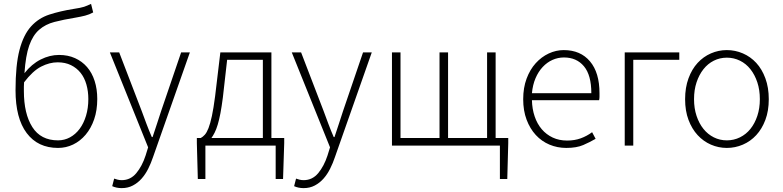

<svg xmlns="http://www.w3.org/2000/svg" viewBox="-20 -750 4032 989"><path d="M279 12Q175 12 117.5 -64.5Q60 -141 60 -285Q60 -415 80.5 -493Q101 -571 140 -614Q179 -657 234.5 -675Q290 -693 359 -704Q378 -707 391 -709.5Q404 -712 413 -715Q422 -718 430 -721.5Q438 -725 449 -730L460 -686Q440 -675 418.5 -669.5Q397 -664 368 -659Q307 -649 260.5 -637Q214 -625 181.5 -596.5Q149 -568 130.5 -515.5Q112 -463 106 -373Q143 -420 189.5 -443.5Q236 -467 284 -467Q330 -467 366.5 -450.5Q403 -434 428.5 -404.5Q454 -375 467.5 -333Q481 -291 481 -240Q481 -182 465 -135.5Q449 -89 421 -56Q393 -23 356.5 -5.5Q320 12 279 12ZM279 -27Q312 -27 340.5 -42.5Q369 -58 390 -86Q411 -114 423 -153.5Q435 -193 435 -240Q435 -280 425 -315Q415 -350 395 -375Q375 -400 345.5 -414.5Q316 -429 277 -429Q235 -429 192 -407Q149 -385 104 -326Q103 -315 103 -304Q103 -293 103 -281Q103 -164 146.5 -95.5Q190 -27 279 -27Z M607 219Q580 219 558 209L568 170Q576 173 586 175.5Q596 178 607 178Q652 178 682 142Q712 106 730 51L743 9L546 -480H594L710 -178Q721 -148 734.5 -112Q748 -76 762 -44H766Q777 -76 788.5 -112Q800 -148 810 -178L913 -480H958L768 60Q758 90 743.5 119Q729 148 709.5 170Q690 192 664.5 205.5Q639 219 607 219Z M1038 0V172H999L994 -13V-39H1014Q1025 -45 1035 -56Q1045 -67 1054 -90Q1063 -113 1071.5 -152.5Q1080 -192 1088 -254L1115 -480H1378V-39H1444V-13L1438 172H1400V0ZM1128 -248Q1122 -201 1115.5 -167Q1109 -133 1101.5 -108Q1094 -83 1085.5 -66.5Q1077 -50 1069 -39H1334V-442H1150Z M1544 219Q1517 219 1495 209L1505 170Q1513 173 1523 175.5Q1533 178 1544 178Q1589 178 1619 142Q1649 106 1667 51L1680 9L1483 -480H1531L1647 -178Q1658 -148 1671.5 -112Q1685 -76 1699 -44H1703Q1714 -76 1725.5 -112Q1737 -148 1747 -178L1850 -480H1895L1705 60Q1695 90 1680.5 119Q1666 148 1646.5 170Q1627 192 1601.5 205.5Q1576 219 1544 219Z M2555 172V0H1999V-480H2043V-39H2244V-480H2288V-39H2489V-480H2533V-39H2598V-13L2593 172Z M2897 12Q2851 12 2810.5 -5Q2770 -22 2740 -54.5Q2710 -87 2692.5 -133.5Q2675 -180 2675 -239Q2675 -298 2692.5 -345Q2710 -392 2739.5 -424.5Q2769 -457 2806.5 -474.5Q2844 -492 2884 -492Q2970 -492 3019 -434Q3068 -376 3068 -270Q3068 -261 3068 -252Q3068 -243 3066 -234H2720Q2721 -189 2734 -150.5Q2747 -112 2770.5 -84.5Q2794 -57 2827 -41.5Q2860 -26 2901 -26Q2940 -26 2971.5 -37.5Q3003 -49 3030 -69L3048 -35Q3019 -18 2984.5 -3Q2950 12 2897 12ZM2720 -270H3026Q3026 -363 2988 -408.5Q2950 -454 2885 -454Q2854 -454 2826 -441.5Q2798 -429 2775.5 -405Q2753 -381 2738.5 -347Q2724 -313 2720 -270Z M3198 0V-480H3479V-442H3242V0Z M3724 12Q3681 12 3642 -5Q3603 -22 3573.5 -54Q3544 -86 3526.5 -132.5Q3509 -179 3509 -239Q3509 -299 3526.5 -346.5Q3544 -394 3573.5 -426Q3603 -458 3642 -475Q3681 -492 3724 -492Q3767 -492 3806.5 -475Q3846 -458 3875.5 -426Q3905 -394 3922.5 -346.5Q3940 -299 3940 -239Q3940 -179 3922.5 -132.5Q3905 -86 3875.5 -54Q3846 -22 3806.5 -5Q3767 12 3724 12ZM3724 -27Q3760 -27 3791.5 -42.5Q3823 -58 3845.5 -86Q3868 -114 3881 -153Q3894 -192 3894 -239Q3894 -287 3881 -326Q3868 -365 3845.5 -393.5Q3823 -422 3791.5 -437.5Q3760 -453 3724 -453Q3688 -453 3657 -437.5Q3626 -422 3603.5 -393.5Q3581 -365 3568 -326Q3555 -287 3555 -239Q3555 -192 3568 -153Q3581 -114 3603.5 -86Q3626 -58 3657 -42.5Q3688 -27 3724 -27Z"/></svg>

Font: CV Source Sans Light
Style: Regular
Weight: 300
Designer: Paul D. Hunt
Foundry: Adobe Systems Incorporated
Version: Version 3.001